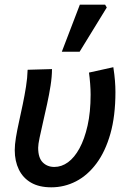

<svg xmlns="http://www.w3.org/2000/svg" viewBox="-20 -788 548 820"><path d="M199 12Q147 12 112.5 -8Q78 -28 60.5 -64Q43 -100 43 -147Q43 -170 48 -200.5Q53 -231 61 -267Q69 -303 77 -341.5Q85 -380 91 -417.5Q97 -455 98 -490L202 -493Q202 -461 196 -422.5Q190 -384 181 -343Q172 -302 163.5 -265Q155 -228 149 -199.5Q143 -171 143 -157Q143 -114 162.5 -94.5Q182 -75 212 -75Q243 -75 270.5 -95Q298 -115 319.5 -154.5Q341 -194 354 -251.5Q367 -309 367 -384Q367 -405 365 -431Q363 -457 360 -478L464 -501Q469 -469 471 -443Q473 -417 473 -395Q473 -293 451.5 -217Q430 -141 392 -90Q354 -39 304.5 -13.5Q255 12 199 12ZM244 -567 321 -768H429L436 -756L320 -567Z"/></svg>

Font: Source Sans 3 SemiBold
Style: Italic
Weight: 600
Italic angle: -11°
Designer: Paul D. Hunt
Foundry: Adobe
Version: Version 3.046;hotconv 1.0.118;makeotfexe 2.5.65603